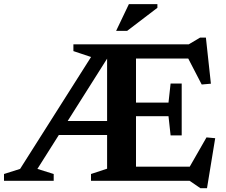

<svg xmlns="http://www.w3.org/2000/svg" viewBox="-30 -904 1128 960"><path d="M241.5 -229V-299H547.5V-229ZM465.5 -682.5H523V-638.5L157 -59.5L238.5 -34V0H-10V-34L70.5 -59.5ZM337 -648.5V-682.5H487.5L454 -609.5ZM878.5 -486.5V-357V-227H823L812.5 -323H574V-391H812.5L823 -486.5ZM1024.5 -485.5 978.5 -481.5 894 -644.5 936.5 -611.5H574V-682.5H914L970.5 -716H999.5ZM900 -38 1002.5 -217 1046 -213 1005 37H972L918 0H574V-70.5H935ZM425 0V-34L505.5 -60.5V-682.5H650V0ZM550.5 -749.5 614.5 -883.5H757V-865L605.5 -749.5Z"/></svg>

Font: Newsreader SemiBold
Style: Regular
Weight: 600
Designer: Hugues Gentile
Foundry: Production Type
Version: Version 1.003